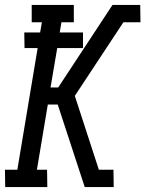

<svg xmlns="http://www.w3.org/2000/svg" viewBox="-31 -755 587 775"><path d="M-10 0 -11 -70H39L121 -561H68L67 -624H131L138 -665H97V-735H267V-665H217L210 -624H304V-561H200L173 -402H204L423 -735H535L536 -665H467L271 -368L368 -70H427L428 0H311L202 -333H162L118 -70H159L160 0Z"/></svg>

Font: Iosevka Curly Slab
Style: Italic
Weight: 400
Italic angle: -9°
Monospace: yes
Designer: Belleve Invis
Foundry: Belleve Invis
Version: Version 22.1.2; ttfautohint (v1.8.4)